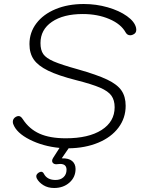

<svg xmlns="http://www.w3.org/2000/svg" viewBox="-20 -730 721 958"><path d="M660 -581Q660 -564 643 -557Q636 -554 630 -554Q615 -554 607 -568Q584 -610 525.5 -635Q467 -660 393 -660Q296 -660 239 -621Q182 -582 182 -515Q182 -480 196 -460Q210 -440 248 -423.5Q286 -407 369 -384Q464 -357 514.5 -333Q565 -309 586 -278.5Q607 -248 607 -202Q607 -141 571 -93Q535 -45 470 -18Q405 9 322 10L321 12L288 60Q323 59 340 73.5Q357 88 357 113Q357 154 326.5 181Q296 208 250 208Q219 208 196.5 194Q174 180 164 161Q161 155 161 149Q161 140 172 132Q180 127 185 127Q194 127 199 137Q215 168 257 168Q282 168 297 154Q312 140 312 117Q312 88 280 88Q272 88 267 89Q255 91 247.5 86Q240 81 240 72Q240 66 245 58L277 8Q194 0 128 -33.5Q62 -67 46 -111Q44 -115 44 -123Q44 -138 59 -147Q66 -151 73 -151Q84 -151 94 -135Q126 -86 177.5 -63Q229 -40 308 -40Q422 -40 487 -81.5Q552 -123 552 -195Q552 -230 536 -252.5Q520 -275 479.5 -292.5Q439 -310 360 -330Q270 -353 220 -377.5Q170 -402 148.5 -433Q127 -464 127 -510Q127 -568 161.5 -613.5Q196 -659 257.5 -684.5Q319 -710 398 -710Q460 -710 517.5 -693.5Q575 -677 613.5 -649.5Q652 -622 659 -591Q660 -587 660 -581Z"/></svg>

Font: Kodchasan ExtraLight
Style: Italic
Weight: 275
Italic angle: -10°
Version: Version 1.000; ttfautohint (v1.6)